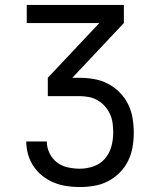

<svg xmlns="http://www.w3.org/2000/svg" viewBox="-20 -540 640 775"><path d="M302 215Q275 215 248.5 211Q222 207 197.5 197Q173 187 152 170.5Q131 154 116 132Q101 110 93.5 84Q86 58 86 31H169Q169 56 180 78.5Q191 101 210 115.5Q229 130 253.5 135.5Q278 141 302 141Q330 141 357.5 131.5Q385 122 403.5 100.5Q422 79 429.5 51.5Q437 24 437 -5Q437 -24 434.5 -43Q432 -62 424 -79.5Q416 -97 403 -111.5Q390 -126 373.5 -135.5Q357 -145 338 -148.5Q319 -152 300 -152H173V-226L381 -447H88V-520H480V-447L272 -226H300Q330 -226 359 -221Q388 -216 414.5 -202.5Q441 -189 462.5 -167.5Q484 -146 497 -119.5Q510 -93 515 -63.5Q520 -34 520 -4Q520 25 515 54Q510 83 497 109.5Q484 136 463 157Q442 178 416 191.5Q390 205 360.5 210Q331 215 302 215Z"/></svg>

Font: Iosevka Meiseki Sans
Style: Regular
Weight: 400
Monospace: yes
Designer: Belleve Invis
Foundry: Belleve Invis
Version: Version 11.2.6; ttfautohint (v1.8.4)